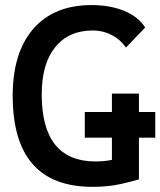

<svg xmlns="http://www.w3.org/2000/svg" viewBox="-20 -723 629 753"><path d="M342.8 9.8Q186 9.8 107.9 -79.6Q29.8 -168.9 29.8 -347.7Q29.8 -517.1 110.8 -610.1Q191.9 -703.1 338.9 -703.1Q412.1 -703.1 467.5 -680.2Q522.9 -657.2 549.3 -615.2L474.1 -536.6Q451.7 -568.4 417.7 -585.9Q383.8 -603.5 344.7 -603.5Q249 -603.5 196.3 -537.8Q143.6 -472.2 143.6 -352.5Q143.6 -221.2 196.5 -155.5Q249.5 -89.8 354.5 -89.8Q397.5 -89.8 430.4 -98.9Q463.4 -107.9 484.4 -114.3L524.9 -19.5Q504.9 -13.2 455.3 -1.7Q405.8 9.8 342.8 9.8ZM418.9 -19.5V-356H524.9V-19.5ZM312.5 -183.1V-283.7H588.9V-183.1Z"/></svg>

Font: Cascadia Code Medium
Style: Regular
Weight: 500
Monospace: yes
Designer: Aaron Bell
Foundry: Saja Typeworks
Version: Version 2407.024